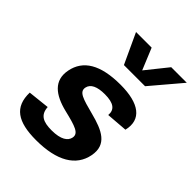

<svg xmlns="http://www.w3.org/2000/svg" viewBox="-231 -944 1082 1082"><g transform="rotate(45 310.0 -403.0)"><path d="M363.5 -546C202.5 -546 117.5 -493 98 -393.5C79 -297 145 -247.5 248.5 -222C346 -198.5 390.5 -185 382.5 -144.5C376.5 -113.5 344 -89 270 -89C203 -89 165 -106.5 161.5 -166.5L32.5 -152.5C29.5 -35 100 12 247 12C413 12 508.5 -45.5 528.5 -150C548.5 -253.5 470 -289 365 -316C269.5 -341 226.5 -353 234 -393.5C241 -429 278.5 -445.5 338.5 -445.5C408.5 -445.5 439 -422.5 434.5 -376L561.5 -386C587 -491 511.5 -546 363.5 -546ZM214.5 -817.5H339L392 -689L495 -817.5H619L466.5 -637.5H298Z"/></g></svg>

Font: Monaspace Neon
Style: Bold Italic
Weight: 700
Italic angle: -11°
Designer: Riley Cran & the Lettermatic Team
Foundry: Lettermatic
Version: Version 1.200 (Monaspace Neon)